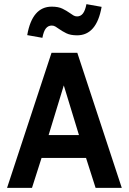

<svg xmlns="http://www.w3.org/2000/svg" viewBox="-20 -904 620 924"><path d="M14 0 228 -650H352L566 0H440L394 -144H180L134 0ZM214 -254H360L287 -493ZM184 -722 111 -735Q135 -872 229 -872Q261 -872 281 -862Q301 -852 315 -842Q325 -835 333 -830Q341 -825 351 -825Q368 -825 379 -839Q390 -853 396 -884L469 -871Q445 -734 351 -734Q319 -734 299 -744Q279 -754 265 -764Q255 -771 247 -776Q239 -781 229 -781Q212 -781 201 -767.5Q190 -754 184 -722Z"/></svg>

Font: Sometype Mono
Style: Bold
Weight: 700
Monospace: yes
Designer: Ryoichi Tsunekawa
Foundry: Dharma Type
Version: Version 1.000; ttfautohint (v1.8.3)